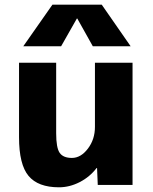

<svg xmlns="http://www.w3.org/2000/svg" viewBox="-20 -787 650 817"><path d="M307 -708 240 -590H79L203 -767H413L536 -590H375L309 -708ZM219 -520V-220Q219 -158 234 -136.5Q249 -115 286 -115Q324 -115 354 -154.5Q384 -194 384 -247V-520H544V0H396L393 -72H391Q362 -34 319 -12Q276 10 231 10Q142 10 101.5 -38.5Q61 -87 61 -203V-520Z"/></svg>

Font: Mplus 1p ExtraBold
Style: Regular
Weight: 800
Version: Version 1.061